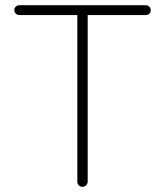

<svg xmlns="http://www.w3.org/2000/svg" viewBox="-20 -720 636 740"><path d="M561 -681Q561 -672 555.5 -667Q550 -662 541 -662H318V-20Q318 -12 312 -6Q306 0 298 0Q289 0 283.5 -6Q278 -12 278 -20V-662H55Q47 -662 41 -667.5Q35 -673 35 -681Q35 -689 41 -694.5Q47 -700 55 -700H541Q549 -700 555 -694.5Q561 -689 561 -681Z"/></svg>

Font: Quicksand Light
Style: Regular
Weight: 300
Designer: Andrew Paglinawan
Foundry: Andrew Paglinawan
Version: Version 3.000